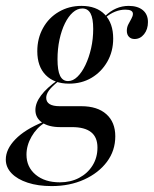

<svg xmlns="http://www.w3.org/2000/svg" viewBox="-53 -446 528 659"><path d="M124.2 192.7Q77.4 192.7 41.9 181Q6.5 169.4 -13.3 148.8Q-33.1 128.2 -33.1 101.6Q-33.1 66.1 -0.4 32.3Q32.3 -1.6 95.2 -27.4L100 -24.2Q72.6 -7.3 55.2 23Q37.9 53.2 37.9 84.7Q37.9 127.4 69.4 153.6Q100.8 179.8 152.4 179.8Q189.5 179.8 218.5 164.5Q247.6 149.2 264.5 122.2Q281.5 95.2 281.5 60.5Q281.5 25 259.7 7.7Q237.9 -9.7 194.4 -9.7H154Q114.5 -9.7 91.5 -25.4Q68.5 -41.1 68.5 -68.5Q68.5 -92.7 87.9 -118.5Q107.3 -144.4 145.2 -171L149.2 -168.5Q125 -149.2 115.3 -135.9Q105.6 -122.6 105.6 -110.5Q105.6 -96 117.3 -88.7Q129 -81.5 151.6 -81.5H225.8Q281.5 -81.5 312.1 -54Q342.7 -26.6 342.7 21.8Q342.7 71 314.1 109.3Q285.5 147.6 235.9 170.2Q186.3 192.7 124.2 192.7ZM183.9 -158.9Q133.1 -158.9 104 -188.3Q75 -217.7 75 -270.2Q75 -314.5 94.8 -350Q114.5 -385.5 149.2 -405.6Q183.9 -425.8 226.6 -425.8Q278.2 -425.8 306.9 -396Q335.5 -366.1 335.5 -313.7Q335.5 -269.4 315.3 -234.3Q295.2 -199.2 261.3 -179Q227.4 -158.9 183.9 -158.9ZM180.6 -167.7Q197.6 -167.7 212.9 -182.7Q228.2 -197.6 240.3 -223Q252.4 -248.4 259.7 -280.2Q266.9 -312.1 266.9 -346.8Q266.9 -383.1 257.7 -400Q248.4 -416.9 229.8 -416.9Q212.1 -416.9 196.8 -403.2Q181.5 -389.5 169.8 -365.7Q158.1 -341.9 151.2 -310.1Q144.4 -278.2 144.4 -242.7Q144.4 -204 153.2 -185.9Q162.1 -167.7 180.6 -167.7ZM408.9 -312.1Q396.8 -312.1 389.5 -319.8Q382.3 -327.4 382.3 -340.3Q382.3 -352.4 387.5 -362.5Q392.7 -372.6 398 -381.9Q403.2 -391.1 403.2 -398.4Q403.2 -405.6 396.8 -409.3Q390.3 -412.9 377.4 -412.9Q359.7 -412.9 342.3 -406Q325 -399.2 308.9 -385.5L306.5 -389.5Q325 -408.1 345.6 -416.9Q366.1 -425.8 388.7 -425.8Q419.4 -425.8 437.1 -411.3Q454.8 -396.8 454.8 -370.2Q454.8 -345.2 441.5 -328.6Q428.2 -312.1 408.9 -312.1Z"/></svg>

Font: Playfair 144pt SemiCondensed
Style: Italic
Weight: 400
Width: 4
Italic angle: -15.6°
Designer: Claus Eggers Sørensen
Foundry: Claus Eggers Sørensen
Version: Version 2.203